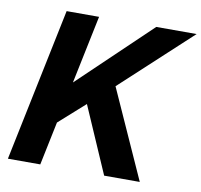

<svg xmlns="http://www.w3.org/2000/svg" viewBox="-81 -815 944 900"><g transform="rotate(10 391.5 -364.5)"><path d="M471.7 0 333.9 -316.7 198.4 -195.9 240.9 -394.4 591.3 -729H783.4L451.4 -422.1L641.3 0ZM13.6 0 164.6 -729H319L167.7 0Z"/></g></svg>

Font: Mona Sans
Style: Italic
Weight: 200
Italic angle: -11.6951°
Designer: Deni Anggara
Foundry: GitHub
Version: Version 2.000